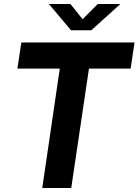

<svg xmlns="http://www.w3.org/2000/svg" viewBox="-20 -934 688 954"><path d="M190 0 277 -593H66.5L86 -723H648.5L629 -593H422L334 0ZM333 -783.5 223 -914H330L390.5 -838.5L465.5 -914H578L433.5 -783.5Z"/></svg>

Font: Public Sans
Style: Bold Italic
Weight: 700
Italic angle: -8°
Designer: The Public Sans project authors (U.S. Web Design System). Libre Franklin designed by Pablo Impallari and Rodrigo Fuenzal
Version: Version 1.008; ttfautohint (v1.8.1) -l 8 -r 50 -G 200 -x 14 